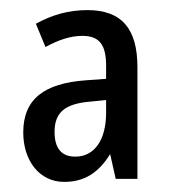

<svg xmlns="http://www.w3.org/2000/svg" viewBox="-20 -742 342 380"><path d="M153 -722C116 -722 84 -713 51 -695L70 -649C96 -663 119 -671 143 -671C177 -671 190 -653 190 -612V-586L149 -583C69 -577 26 -547 26 -480C26 -424 58 -382 107 -382C147 -382 175 -400 198 -437L209 -388H252V-609C252 -685 221 -722 153 -722ZM160 -541 190 -544V-519C190 -465 167 -432 129 -432C102 -432 88 -448 88 -481C88 -520 109 -537 160 -541Z"/></svg>

Font: Noto Sans Sinhala ExtraCondensed
Style: Regular
Weight: 400
Width: 2
Designer: Jelle Bosma - Monotype Design Team
Foundry: Monotype Imaging Inc.
Version: Version 2.006